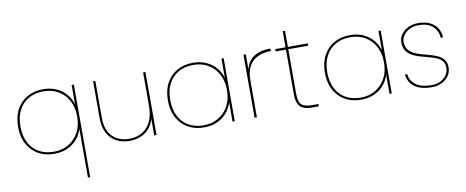

<svg xmlns="http://www.w3.org/2000/svg" viewBox="-75 -1023 3937 1622"><g transform="rotate(-10 1893.0 -212.0)"><path d="M60 -270Q60 -356 93.5 -418Q127 -480 186 -513.5Q245 -547 323 -547Q388 -547 437.5 -524Q487 -501 520 -462Q553 -423 567 -375V-540H586V254H567V-165Q553 -117 520 -78Q487 -39 437.5 -16Q388 7 323 7Q245 7 186 -26.5Q127 -60 93.5 -122Q60 -184 60 -270ZM567 -270Q567 -348 535.5 -406.5Q504 -465 449 -497Q394 -529 323 -529Q249 -529 194.5 -498Q140 -467 110 -409Q80 -351 80 -270Q80 -190 110 -131.5Q140 -73 194.5 -42Q249 -11 323 -11Q394 -11 449 -43.5Q504 -76 535.5 -134Q567 -192 567 -270Z M1200 -540V0H1180V-540ZM770 -540V-225Q770 -117 824.5 -62.5Q879 -8 968 -8Q1030 -8 1077.5 -34.5Q1125 -61 1152.5 -116Q1180 -171 1180 -255L1187 -202Q1185 -130 1154.5 -83Q1124 -36 1075.5 -13Q1027 10 968 10Q909 10 859.5 -14.5Q810 -39 780.5 -91.5Q751 -144 751 -227V-540Z M1345 -270Q1345 -356 1378.5 -418Q1412 -480 1471 -513.5Q1530 -547 1608 -547Q1673 -547 1722.5 -524Q1772 -501 1805 -462Q1838 -423 1852 -375V-540H1871V0H1852V-165Q1838 -117 1805 -78Q1772 -39 1722.5 -16Q1673 7 1608 7Q1530 7 1471 -26.5Q1412 -60 1378.5 -122Q1345 -184 1345 -270ZM1852 -270Q1852 -348 1820.5 -406.5Q1789 -465 1734 -497Q1679 -529 1608 -529Q1534 -529 1479.5 -498Q1425 -467 1395 -409Q1365 -351 1365 -270Q1365 -190 1395 -131.5Q1425 -73 1479.5 -42Q1534 -11 1608 -11Q1679 -11 1734 -43.5Q1789 -76 1820.5 -134Q1852 -192 1852 -270Z M2061 -321 2054 -341Q2054 -393 2067.5 -432.5Q2081 -472 2108.5 -498.5Q2136 -525 2177.5 -538.5Q2219 -552 2274 -552V-530H2265Q2229 -530 2192.5 -519.5Q2156 -509 2126.5 -485.5Q2097 -462 2079 -421.5Q2061 -381 2061 -321ZM2041 0V-540H2061V0Z M2402 -142V-678H2422V-142Q2422 -69 2448 -44.5Q2474 -20 2535 -20H2592V0H2533Q2487 0 2458 -13.5Q2429 -27 2415.5 -58.5Q2402 -90 2402 -142ZM2592 -520H2314V-540H2592Z M2692 -270Q2692 -356 2725.5 -418Q2759 -480 2818 -513.5Q2877 -547 2955 -547Q3020 -547 3069.5 -524Q3119 -501 3152 -462Q3185 -423 3199 -375V-540H3218V0H3199V-165Q3185 -117 3152 -78Q3119 -39 3069.5 -16Q3020 7 2955 7Q2877 7 2818 -26.5Q2759 -60 2725.5 -122Q2692 -184 2692 -270ZM3199 -270Q3199 -348 3167.5 -406.5Q3136 -465 3081 -497Q3026 -529 2955 -529Q2881 -529 2826.5 -498Q2772 -467 2742 -409Q2712 -351 2712 -270Q2712 -190 2742 -131.5Q2772 -73 2826.5 -42Q2881 -11 2955 -11Q3026 -11 3081 -43.5Q3136 -76 3167.5 -134Q3199 -192 3199 -270Z M3562 7Q3505 7 3460.5 -8Q3416 -23 3388.5 -55.5Q3361 -88 3355 -138H3375Q3381 -80 3428 -45.5Q3475 -11 3563 -11Q3609 -11 3641.5 -28.5Q3674 -46 3692 -74Q3710 -102 3710 -135Q3710 -171 3691.5 -192.5Q3673 -214 3643 -226.5Q3613 -239 3577 -248Q3541 -257 3505 -267.5Q3469 -278 3439 -295Q3409 -312 3390.5 -339.5Q3372 -367 3372 -412Q3372 -448 3394 -479Q3416 -510 3454 -528.5Q3492 -547 3541 -547Q3595 -547 3636 -528.5Q3677 -510 3700.5 -475.5Q3724 -441 3727 -392H3707Q3704 -449 3663 -489Q3622 -529 3541 -529Q3498 -529 3464.5 -512.5Q3431 -496 3411.5 -469.5Q3392 -443 3392 -412Q3392 -372 3410.5 -347Q3429 -322 3459 -307Q3489 -292 3524.5 -282.5Q3560 -273 3596 -263Q3632 -253 3662 -238.5Q3692 -224 3710.5 -199.5Q3729 -175 3729 -135Q3729 -94 3707 -62Q3685 -30 3647 -11.5Q3609 7 3562 7Z"/></g></svg>

Font: Poppins Variable
Style: Regular
Weight: 100
Designer: Jonny Pinhorn
Foundry: Indian Type Foundry
Version: Version 6.000